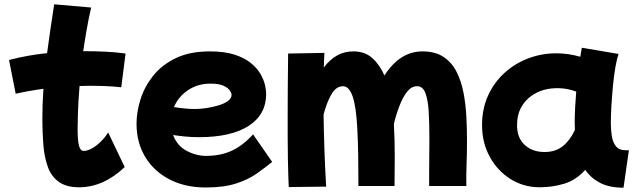

<svg xmlns="http://www.w3.org/2000/svg" viewBox="-20 -792 2960 893"><path d="M348 79Q288 79 253 53.5Q218 28 202 -17Q186 -62 181.5 -120Q177 -178 177 -242Q177 -308 182 -379Q115 -370 53 -356L22 -513Q105 -535 199 -545Q206 -596 214 -652.5Q222 -709 232 -772L404 -757Q392 -705 383 -653.5Q374 -602 367 -554Q423 -554 472.5 -551.5Q522 -549 564 -543L544 -386Q509 -390 471.5 -391.5Q434 -393 396 -393Q373 -393 350 -392Q344 -319 342.5 -267Q341 -215 341 -193Q341 -138 347.5 -114Q354 -90 369 -90Q386 -90 407 -101.5Q428 -113 448.5 -133Q469 -153 483 -176L560 -15Q461 79 348 79Z M937 80Q841 80 768.5 42.5Q696 5 655.5 -62Q615 -129 615 -217Q615 -270 633 -328.5Q651 -387 691 -438Q731 -489 796.5 -521Q862 -553 956 -553Q1024 -553 1070.5 -538Q1117 -523 1146.5 -499Q1176 -475 1191.5 -448Q1207 -421 1212.5 -396.5Q1218 -372 1218 -356Q1218 -259 1136.5 -206.5Q1055 -154 906 -154Q872 -154 841.5 -157Q811 -160 785 -164Q804 -114 848 -90.5Q892 -67 939 -67Q1007 -67 1059 -91.5Q1111 -116 1157 -167L1246 -39Q1214 -13 1174.5 15Q1135 43 1078 61.5Q1021 80 937 80ZM959 -403Q900 -403 855 -373Q810 -343 789 -294Q814 -290 838.5 -287.5Q863 -285 887 -285Q909 -285 937.5 -289Q966 -293 993.5 -301Q1021 -309 1039 -321.5Q1057 -334 1057 -351Q1057 -359 1049 -371Q1041 -383 1020 -393Q999 -403 959 -403Z M1323 78Q1322 63 1321 28.5Q1320 -6 1319 -54Q1318 -102 1318 -157.5Q1318 -213 1318 -269Q1318 -331 1318.5 -387Q1319 -443 1319.5 -484Q1320 -525 1320 -543L1489 -546Q1487 -518 1486 -478Q1512 -513 1546 -533Q1580 -553 1624 -553Q1677 -553 1711.5 -522Q1746 -491 1768 -441Q1840 -553 1945 -553Q2004 -553 2042.5 -527.5Q2081 -502 2103 -459Q2125 -416 2135.5 -362Q2146 -308 2149 -251Q2152 -194 2152 -141Q2152 -78 2150 -26Q2148 26 2149 73H1976Q1976 49 1976 12.5Q1976 -24 1976.5 -61.5Q1977 -99 1977 -126.5Q1977 -154 1977 -159Q1977 -219 1974 -272Q1971 -325 1959 -358Q1947 -391 1920 -391Q1894 -391 1874 -366Q1854 -341 1838.5 -301Q1823 -261 1812 -216Q1814 -177 1815 -138.5Q1816 -100 1816 -64Q1816 -23 1815.5 7.5Q1815 38 1815 73H1647Q1647 -8 1646 -70Q1645 -132 1642 -190Q1637 -294 1620.5 -342.5Q1604 -391 1575 -391Q1543 -391 1521 -352.5Q1499 -314 1485 -259Q1486 -179 1489 -92Q1492 -5 1497 76Z M2490 79Q2415 79 2354 40.5Q2293 2 2257.5 -63.5Q2222 -129 2222 -210Q2222 -286 2250 -347.5Q2278 -409 2326.5 -453Q2375 -497 2437 -520.5Q2499 -544 2567 -544Q2624 -544 2679 -528Q2683 -549 2686 -570L2857 -541Q2850 -522 2843 -484Q2836 -446 2831.5 -399Q2827 -352 2824 -305Q2821 -258 2821 -220Q2821 -189 2825.5 -159.5Q2830 -130 2845 -111.5Q2860 -93 2891 -93H2905L2880 81Q2814 81 2771 58.5Q2728 36 2702 -2Q2659 46 2604 62.5Q2549 79 2490 79ZM2386 -190Q2391 -142 2425.5 -113.5Q2460 -85 2513 -85Q2564 -85 2598 -112.5Q2632 -140 2654 -188Q2653 -204 2653 -221Q2653 -256 2655 -293Q2657 -330 2660 -366Q2618 -382 2572 -382Q2518 -382 2475.5 -360.5Q2433 -339 2409 -301Q2385 -263 2385 -213Q2385 -207 2385 -201Q2385 -195 2386 -190Z"/></svg>

Font: KN Bobohei
Style: Bold
Weight: 700
Designer: Kingnam Type Foundry
Version: Version 1.710;March 18, 2023